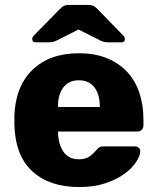

<svg xmlns="http://www.w3.org/2000/svg" viewBox="-20 -745 634 775"><path d="M299 10Q180 10 110.5 -53.5Q41 -117 38 -244V-279Q43 -398 112 -464Q181 -530 298 -530Q364 -530 413 -509.5Q462 -489 494.5 -453.5Q527 -418 543 -369Q559 -320 559 -263V-239Q559 -228 552 -221Q545 -214 534 -214H214Q214 -194 218.5 -174Q223 -154 232.5 -138Q242 -122 258 -112Q274 -102 298 -102Q327 -102 343.5 -115Q360 -128 368 -138Q377 -149 382.5 -151.5Q388 -154 400 -154H524Q534 -154 540.5 -148Q547 -142 546 -132Q545 -115 529 -90.5Q513 -66 482.5 -43.5Q452 -21 406 -5.5Q360 10 299 10ZM214 -313H383V-315Q383 -364 361 -392.5Q339 -421 298 -421Q258 -421 236 -392.5Q214 -364 214 -315ZM126 -574Q110 -574 110 -588Q110 -595 118 -603L221 -708Q232 -719 239.5 -722Q247 -725 258 -725H337Q348 -725 355.5 -722Q363 -719 374 -708L476 -603Q484 -596 484 -588Q484 -574 469 -574H421Q413 -574 403.5 -575.5Q394 -577 386 -581L297 -626L208 -581Q200 -577 191 -575.5Q182 -574 174 -574Z"/></svg>

Font: Fz Rubik
Style: Bold
Weight: 700
Designer: Hubert and Fischer
Foundry: Hubert and Fischer
Version: Vit hóa bi FontZin.com